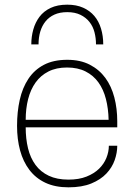

<svg xmlns="http://www.w3.org/2000/svg" viewBox="-20 -794 575 822"><path d="M273 8Q216 8 174.5 -11.5Q133 -31 106 -66.5Q79 -102 66 -150Q53 -198 53 -255Q53 -315 64.5 -366.5Q76 -418 101.5 -456.5Q127 -495 168 -516.5Q209 -538 268 -538Q324 -538 364.5 -517Q405 -496 431 -460.5Q457 -425 469.5 -377Q482 -329 482 -275V-249H90Q90 -200 100 -159Q110 -118 132 -88Q154 -58 189 -41.5Q224 -25 273 -25Q318 -25 350.5 -38Q383 -51 404 -71.5Q425 -92 435.5 -118Q446 -144 446 -170H482Q482 -140 471 -108.5Q460 -77 435.5 -51Q411 -25 371 -8.5Q331 8 273 8ZM445 -281Q444 -329 433.5 -370Q423 -411 401.5 -441Q380 -471 346.5 -488Q313 -505 267 -505Q221 -505 187.5 -488Q154 -471 132.5 -441Q111 -411 100.5 -370Q90 -329 90 -281ZM422 -604H391Q391 -631 384.5 -656Q378 -681 363 -700Q348 -719 324.5 -730.5Q301 -742 268 -742Q236 -742 213 -731.5Q190 -721 175 -702.5Q160 -684 152.5 -659Q145 -634 145 -604H114Q114 -637 122.5 -667.5Q131 -698 149 -722Q167 -746 196.5 -760Q226 -774 268 -774Q307 -774 336 -761Q365 -748 384 -725.5Q403 -703 412.5 -671.5Q422 -640 422 -604Z"/></svg>

Font: Tanohe Sans ExtraLight
Style: Regular
Weight: 250
Designer: Village Type and Design LLC & Cristiano Sobral
Foundry: Cooper Hewitt Smithsonian Design Museum
Version: Version 1.00;May 30, 2020;FontCreator 12.0.0.2522 64-bit; tt